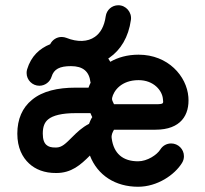

<svg xmlns="http://www.w3.org/2000/svg" viewBox="-20 -671 784 736"><path d="M594.7 -98.1C582 -77.6 544.9 -52.7 509.3 -52.7C451.2 -52.7 416 -82 408.2 -140.6C406.2 -153.8 411.1 -163.1 417 -173.8H576.2C673.3 -173.8 707.5 -230.5 702.1 -299.3C695.8 -378.9 624.5 -461.4 511.2 -461.4C467.8 -461.4 431.6 -450.7 402.8 -434.1L395 -446.8L399.4 -449.7C442.4 -479.5 472.7 -528.3 481.9 -595.2C485.8 -624 462.9 -650.9 433.6 -650.9C408.7 -650.9 388.7 -632.8 385.3 -608.9C379.9 -569.3 364.3 -543.9 343.8 -529.8C316.4 -510.3 276.9 -508.8 234.4 -525.9C229.5 -527.8 222.7 -529.3 216.3 -529.3C196.8 -529.3 180.2 -517.6 172.4 -501.5C132.3 -485.8 99.1 -455.6 84 -405.3C82.5 -400.4 82 -396 82 -391.1C82 -364.3 104 -342.3 130.9 -342.3C152.8 -342.3 171.9 -357.4 177.7 -377C186.5 -406.2 209 -417.5 252 -417.5C298.3 -417.5 321.8 -397 326.7 -356.4C326.7 -355 327.6 -354.5 327.6 -354.5C324.2 -347.7 321.8 -341.8 319.3 -335H269.5C201.2 -335 143.1 -321.8 103 -288.6C65.4 -258.3 46.4 -213.9 46.4 -158.7C46.4 -104.5 65.9 -67.9 91.3 -44.4C115.2 -22 149.9 -7.3 195.8 -7.8C253.9 -7.8 288.6 -38.6 324.7 -74.7C354 1.5 422.9 44.9 509.3 44.9C583 44.9 649.4 -0.5 677.7 -46.4C682.6 -54.2 685.1 -63 685.1 -72.3C685.1 -99.1 663.1 -121.1 636.2 -121.1C618.7 -121.1 603.5 -112.3 594.7 -98.1ZM144 -158.7C144 -186.5 151.4 -202.6 164.6 -213.4C182.6 -228.5 217.8 -237.3 269.5 -237.3H326.7C330.6 -227.5 334 -221.2 334 -221.7C334 -223.6 327.6 -213.4 321.3 -196.3C294.4 -182.6 273.9 -162.6 258.8 -147.5C231.4 -120.1 217.3 -105.5 194.8 -105.5C175.8 -105 165 -108.9 157.7 -115.7C149.4 -123 144 -136.2 144 -158.7ZM409.7 -295.4C415.5 -323.2 445.3 -363.8 511.2 -363.8C569.8 -363.8 602.1 -323.2 604.5 -291.5C606 -274.9 609.9 -271.5 576.2 -271.5H417C412.1 -281.2 408.2 -288.6 409.7 -295.4Z"/></svg>

Font: Velvelyne Book
Style: Bold
Weight: 700
Designer: Manon Van der Borght et Mariel Nils
Foundry: Velvetyne
Version: Version 1.070;Glyphs 3.3.1 (3343)